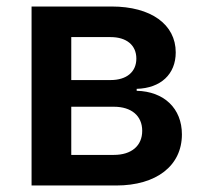

<svg xmlns="http://www.w3.org/2000/svg" viewBox="-20 -570 640 590"><path d="M337 0C461 0 539 -61 539 -157C539 -237 484 -289 400 -291V-297C474 -299 520 -342 520 -409C520 -495 444 -550 323 -550H77V0ZM199 -456H320C369 -456 399 -431 399 -390C399 -349 369 -324 320 -324H199ZM199 -242H330C384 -242 417 -214 417 -168C417 -122 384 -94 330 -94H199Z"/></svg>

Font: Tekne LDO
Style: Bold
Weight: 700
Monospace: yes
Designer: Alessio Laiso, Mario Rullo, Paolo Rosset
Foundry: Alessio Laiso
Version: Version 1.000;hotconv 1.0.109;makeotfexe 2.5.65596